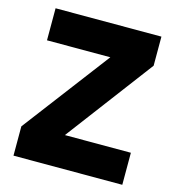

<svg xmlns="http://www.w3.org/2000/svg" viewBox="-105 -789 798 877"><g transform="rotate(15 294.0 -350.0)"><path d="M38.5 0V-138.5L349.5 -548.5H50V-700H550.5V-562.5L241 -151.5H553V0Z"/></g></svg>

Font: Geologica Roman
Style: Bold
Weight: 700
Designer: Sindre Bremnes, Frode Helland
Foundry: Monokrom Skriftforlag AS
Version: Version 1.010;gftools[0.9.28]